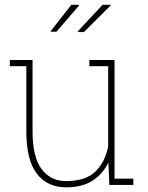

<svg xmlns="http://www.w3.org/2000/svg" viewBox="-20 -782 627 812"><path d="M260.3 10.3Q180.2 10.3 135.7 -47.6Q91.3 -105.5 91.3 -227.1V-502H21.5V-528.3H91.3H117.7V-226.1Q117.7 -118.7 155.5 -67.4Q193.4 -16.1 259.3 -16.1Q341.8 -16.1 383.5 -56.6Q425.3 -97.2 437.5 -164.1V-502H357.9V-528.3H437.5H464.4V-26.4H543.9V0H442.4L438.5 -94.7Q413.6 -44.4 369.9 -17.1Q326.2 10.3 260.3 10.3ZM310.1 -646.5 309.1 -649.4 413.6 -761.7H446.8L447.8 -758.8L335 -646.5ZM195.3 -647.9 194.3 -650.4 281.7 -761.7H313L314.5 -758.8L218.8 -647.9Z"/></svg>

Font: Roboto Slab LO Thin
Style: Regular
Weight: 250
Designer: Google
Version: Version 2.00;September 28, 2018;FontCreator 11.5.0.2427 64-b